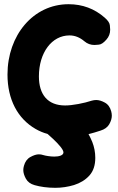

<svg xmlns="http://www.w3.org/2000/svg" viewBox="-20 -583 563 913"><path d="M485.8 -394.5C498 -408.2 503.9 -423.8 503.9 -441.9C503.9 -444.3 503.4 -451.2 502.4 -462.4C501.5 -473.6 493.2 -485.8 478 -499C429.7 -541.5 372.1 -563 306.2 -563C137.7 -563 15.6 -415 15.6 -228.5C15.6 -110.8 63.5 -19 149.4 30.3C167 40.5 186 48.3 206.5 54.2C213.9 60.5 222.2 68.4 232.4 77.6C257.8 101.6 281.7 127.9 281.7 141.6C281.7 155.8 261.2 161.6 237.8 161.6C220.2 161.6 195.8 157.7 185.5 154.3C178.7 151.9 171.9 150.9 164.6 150.9C152.8 150.9 139.6 155.3 124.5 163.6C109.4 171.9 99.1 186 93.8 205.6C91.8 212.4 90.8 219.2 90.8 225.6C90.8 237.8 94.7 251.5 103 266.6C111.3 281.7 125 292 144.5 297.4C171.4 305.2 205.6 310.1 242.7 310.1C272.9 310.1 302.7 305.7 332 296.9C361.3 287.6 385.7 272.9 404.8 252C423.8 231 433.1 203.1 433.1 167.5C433.1 141.1 428.2 116.2 418.9 92.3C413.6 79.1 407.2 66.4 400.9 54.7C418.9 50.3 438 44.9 458 38.1C477.5 32.2 491.2 22 499.5 7.8C507.8 -6.8 511.7 -20.5 511.7 -32.7C511.7 -39.6 510.7 -46.4 508.8 -53.7C503.4 -73.2 493.7 -86.9 478.5 -95.2C463.4 -103.5 449.7 -107.4 437.5 -107.4C430.7 -107.4 423.8 -106.4 417 -104.5C397.5 -98.1 376 -92.8 352.5 -88.4C328.6 -84 307.6 -81.5 289.6 -81.5C207 -81.5 165 -133.3 165 -219.7C165 -332.5 226.1 -414.6 310.5 -414.6C335.9 -414.6 359.4 -405.3 381.3 -386.7C395 -375 411.1 -369.1 429.2 -369.1C431.2 -369.1 438 -369.6 449.2 -370.6C460.4 -371.1 472.7 -379.4 485.8 -394.5Z"/></svg>

Font: Mikhak ExtraBold
Style: Regular
Weight: 800
Designer: Amin Abedi
Version: Version 3.2